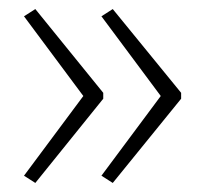

<svg xmlns="http://www.w3.org/2000/svg" viewBox="-20 -488 452 424"><path d="M380 -270 229 -84 204 -100 335 -276 204 -452 229 -468 380 -283ZM208 -270 58 -84 33 -100 164 -276 33 -452 58 -468 208 -283Z"/></svg>

Font: Noto Sans Telugu SemiCondensed ExtraLight
Style: Regular
Weight: 200
Width: 4
Designer: Jelle Bosma - Monotype Design Team
Foundry: Monotype Imaging Inc.
Version: Version 2.005; ttfautohint (v1.8.4.7-5d5b)